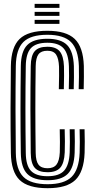

<svg xmlns="http://www.w3.org/2000/svg" viewBox="-20 -969 492 998"><path d="M227.5 9.2Q126.2 9.2 82.1 -33.4Q38 -76 36.5 -174.2Q34.5 -299.2 34.8 -406.6Q35 -514 36.5 -626.2Q38 -724.2 82 -766.6Q126 -809 226.2 -809Q323.8 -809 368.1 -766.9Q412.5 -724.8 415.8 -626.2Q416.5 -603.8 416.1 -569.4Q415.8 -535 415 -505.5H389Q390 -534.2 390.4 -569Q390.8 -603.8 390 -625.8Q386.8 -713 348.8 -750.6Q310.8 -788.2 226.2 -788.2Q139.2 -788.2 101.4 -750.5Q63.5 -712.8 62.2 -625.8Q60.5 -511 60.6 -398Q60.8 -285 62.2 -174.8Q63.5 -87.2 101.9 -49.4Q140.2 -11.5 227.5 -11.5Q313 -11.5 351.8 -49.2Q390.5 -87 394 -174.8Q394.8 -199.8 394.9 -231.9Q395 -264 393.8 -297.2H419.5Q420.5 -267 420.6 -232.9Q420.8 -198.8 419.8 -174.2Q416 -75.8 371.4 -33.2Q326.8 9.2 227.5 9.2ZM227.5 -32.2Q154 -32.2 121.6 -65.2Q89.2 -98.2 88.2 -175Q86.5 -288.2 86.5 -397.8Q86.5 -507.2 88.2 -625.8Q89.2 -701.8 121.4 -734.6Q153.5 -767.5 226.2 -767.5Q297 -767.5 329.1 -734.6Q361.2 -701.8 364 -625.5Q364.8 -603.2 364.4 -567.1Q364 -531 363.2 -505.5H337.5Q338.8 -544.5 338.9 -575.2Q339 -606 338.2 -624.2Q336 -689.5 310.1 -718.1Q284.2 -746.8 226.2 -746.8Q166.8 -746.8 140.8 -718.8Q114.8 -690.8 114 -625.8Q112.2 -514 112.2 -403.1Q112.2 -292.2 114 -173.8Q114.8 -108 141.4 -80.5Q168 -53 227 -53Q287.5 -53 313.5 -82.2Q339.5 -111.5 342.2 -176.2Q343.2 -199.5 343.2 -231.4Q343.2 -263.2 342.2 -297.2H368Q369 -266.8 369 -232.6Q369 -198.5 368 -174.5Q365 -98 332 -65.1Q299 -32.2 227.5 -32.2ZM227 -73.8Q181.2 -73.8 160.9 -96.5Q140.5 -119.2 139.8 -174Q138.2 -285.2 138.1 -396.5Q138 -507.8 139.8 -625.5Q140.5 -679.8 160.5 -702.9Q180.5 -726 226.2 -726Q270.2 -726 290.2 -702.4Q310.2 -678.8 312.5 -624.5Q313 -606.2 313 -575.2Q313 -544.2 311.8 -505.5H285.8Q287 -544.5 287.1 -575.8Q287.2 -607 286.8 -622.5Q285 -664.5 271.8 -684.9Q258.5 -705.2 226.2 -705.2Q194 -705.2 180.1 -686.9Q166.2 -668.5 165.5 -625Q163.8 -511.2 163.8 -402.2Q163.8 -293.2 165.5 -174.5Q166.2 -131 180.5 -112.8Q194.8 -94.5 227 -94.5Q258.8 -94.5 273.6 -113.5Q288.5 -132.5 290.8 -176.8Q291.5 -196.8 291.5 -231.1Q291.5 -265.5 290.5 -297.2H316.2Q317.2 -266.8 317.4 -233.6Q317.5 -200.5 316.5 -177.2Q314 -121.5 293.4 -97.6Q272.8 -73.8 227 -73.8ZM160 -928V-949H289V-928ZM160 -886.5V-907.2H289V-886.5ZM160 -845V-865.8H289V-845Z"/></svg>

Font: Big Shoulders Inline Display ExtraBold
Style: Regular
Weight: 800
Designer: Patric King
Foundry: XO Type Co
Version: Version 1.000